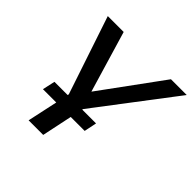

<svg xmlns="http://www.w3.org/2000/svg" viewBox="-177 -880 1051 1051"><g transform="rotate(45 348.0 -355.0)"><path d="M349 -254 696 -710H574L314 -354L208 -710H85L237 -256L235 -249H133L117 -176H220L182 0H295L332 -176H440L455 -249H348Z"/></g></svg>

Font: FIGSv2-sans-serif SmBold Italic
Style: Regular
Weight: 600
Italic angle: -12°
Designer: Matt McInerney, Pablo Impallari, Rodrigo Fuenzalida
Foundry: Matt McInerney, Pablo Impallari, Rodrigo Fuenzalida
Version: Version 4.020;hotconv 1.0.109;makeotfexe 2.5.65596